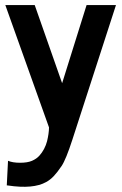

<svg xmlns="http://www.w3.org/2000/svg" viewBox="-20 -535 481 759"><path d="M1 -515.1H117.2L225.6 -206.1L322.3 -515.1H438.5L266.6 15.6Q240.7 95.7 223.6 121.1Q206.5 146.5 192.6 161.1Q178.7 175.8 162.6 184.6Q111.3 213.4 11.2 198.2Q6.8 197.8 6.8 197.8L11.7 100.6Q29.8 108.4 59.3 108.4Q88.9 108.4 106.7 100.6Q124.5 92.8 135.5 80.6Q146.5 68.4 154.3 53.5Q162.1 38.6 166 23.4Q173.3 -6.3 173.8 -31.2Z"/></svg>

Font: News Cycle
Style: Bold
Weight: 700
Version: Version 0.5.1